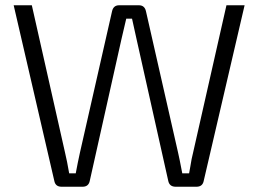

<svg xmlns="http://www.w3.org/2000/svg" viewBox="-20 -710 981 730"><path d="M910 -690 754 -20Q749 0 727 0H648Q625 0 620 -21L499 -562L482 -639H460Q448 -587 442 -562L321 -21Q316 0 294 0H214Q192 0 187 -20L32 -690H101L227 -131Q235 -98 243 -51H268Q276 -94 284 -130L406 -667Q411 -690 433 -690H508Q530 -690 535 -667L657 -130Q662 -109 673 -51H699Q701 -60 703.5 -76Q706 -92 708.5 -105Q711 -118 714 -129L841 -690Z"/></svg>

Font: Exo 2.0 Light
Style: Regular
Weight: 300
Designer: Natanael Gama
Version: Version 1.001;PS 001.001;hotconv 1.0.70;makeotf.lib2.5.58329